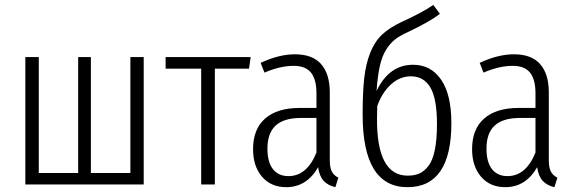

<svg xmlns="http://www.w3.org/2000/svg" viewBox="-20 -757 2356 788"><path d="M569.8 -522.9V0H84V-522.9H139.2V-46.9H300.8V-522.9H353V-46.9H515.1V-522.9Z M1008.8 -522.9 1002 -475.1H861.8V0H805.7V-475.1H659.7V-522.9Z M1333.5 -100.1Q1333.5 -68.8 1342 -52.7Q1350.6 -36.6 1368.7 -27.8L1356.4 11.2Q1325.2 3.9 1307.9 -15.4Q1290.5 -34.7 1285.6 -70.8Q1238.8 11.2 1154.8 11.2Q1092.3 11.2 1055.4 -31.7Q1018.6 -74.7 1018.6 -145Q1018.6 -227.1 1068.1 -270.5Q1117.7 -314 1209.5 -314H1278.8V-374Q1278.8 -431.2 1256.3 -459Q1233.9 -486.8 1185.5 -486.8Q1129.9 -486.8 1065.4 -459L1049.8 -499Q1125 -534.2 1190.4 -534.2Q1262.7 -534.2 1298.1 -493.7Q1333.5 -453.1 1333.5 -377.9ZM1163.6 -34.2Q1239.7 -34.2 1278.8 -130.9V-272.9H1214.8Q1145.5 -272.9 1111.6 -241.9Q1077.6 -210.9 1077.6 -147Q1077.6 -91.3 1100.3 -62.7Q1123 -34.2 1163.6 -34.2Z M1675.3 -491.2Q1748.5 -491.2 1790.5 -429.9Q1832.5 -368.7 1832.5 -252Q1832.5 11.2 1652.3 11.2Q1468.3 11.2 1468.3 -287.1Q1468.3 -377.9 1474.9 -436.5Q1481.4 -495.1 1499.8 -541Q1518.1 -586.9 1548.6 -615.5Q1579.1 -644 1628.4 -667Q1714.4 -706.1 1758.3 -736.8L1785.6 -700.2Q1744.1 -668 1653.3 -625Q1621.1 -610.4 1601.3 -595Q1581.5 -579.6 1564.7 -553Q1547.9 -526.4 1538.8 -485.6Q1529.8 -444.8 1525.4 -383.8Q1577.1 -491.2 1675.3 -491.2ZM1653.3 -36.1Q1680.7 -36.1 1700.9 -44.9Q1721.2 -53.7 1738.5 -76.2Q1755.9 -98.6 1764.6 -141.6Q1773.4 -184.6 1773.4 -248Q1773.4 -352.1 1746.3 -397.9Q1719.2 -443.8 1666.5 -443.8Q1621.6 -443.8 1585.2 -411.1Q1548.8 -378.4 1528.3 -321.8L1527.3 -271Q1525.9 -36.1 1653.3 -36.1Z M2232.4 -100.1Q2232.4 -68.8 2241 -52.7Q2249.5 -36.6 2267.6 -27.8L2255.4 11.2Q2224.1 3.9 2206.8 -15.4Q2189.5 -34.7 2184.6 -70.8Q2137.7 11.2 2053.7 11.2Q1991.2 11.2 1954.3 -31.7Q1917.5 -74.7 1917.5 -145Q1917.5 -227.1 1967 -270.5Q2016.6 -314 2108.4 -314H2177.7V-374Q2177.7 -431.2 2155.3 -459Q2132.8 -486.8 2084.5 -486.8Q2028.8 -486.8 1964.4 -459L1948.7 -499Q2023.9 -534.2 2089.4 -534.2Q2161.6 -534.2 2197 -493.7Q2232.4 -453.1 2232.4 -377.9ZM2062.5 -34.2Q2138.7 -34.2 2177.7 -130.9V-272.9H2113.8Q2044.4 -272.9 2010.5 -241.9Q1976.6 -210.9 1976.6 -147Q1976.6 -91.3 1999.3 -62.7Q2022 -34.2 2062.5 -34.2Z"/></svg>

Font: Fira Sans Compressed Light
Style: Regular
Weight: 300
Width: 1
Designer: Carrois Corporate & Edenspiekermann AG
Foundry: Carrois Corporate GbR & Edenspiekermann AG
Version: Version 4.203;PS 004.203;hotconv 1.0.88;makeotf.lib2.5.64775